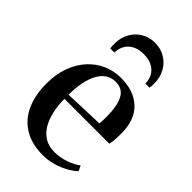

<svg xmlns="http://www.w3.org/2000/svg" viewBox="-235 -849 941 941"><g transform="rotate(45 236.0 -378.5)"><path d="M256.5 11.5Q179 11.5 126.5 -20.5Q74 -52.5 47.2 -111.2Q20.5 -170 20.5 -249.5Q20.5 -315.5 39.8 -367.2Q59 -419 92.5 -455Q126 -491 169 -509.5Q212 -528 259.5 -528Q348.5 -528 400.2 -480.2Q452 -432.5 453.5 -342Q453.5 -311 452 -291.2Q450.5 -271.5 447 -259H136Q136.5 -212 145.5 -172.2Q154.5 -132.5 172.5 -102.8Q190.5 -73 218.8 -56.2Q247 -39.5 286 -39.5Q324 -39.5 362.5 -53Q401 -66.5 423 -84.5L436 -57.5Q419 -40.5 391 -24.8Q363 -9 328 1.2Q293 11.5 256.5 11.5ZM136 -287.5 342.5 -295Q344 -307.5 344.2 -319.5Q344.5 -331.5 344.5 -344Q344.5 -416.5 324 -456.2Q303.5 -496 254.5 -496Q226 -496 203.8 -481.2Q181.5 -466.5 166.5 -439Q151.5 -411.5 143.8 -373Q136 -334.5 136 -287.5ZM256.5 -767.5Q295 -767.5 326.2 -749.2Q357.5 -731 376 -698.2Q394.5 -665.5 394.5 -622Q394.5 -613.5 394 -606.8Q393.5 -600 392.5 -592.5H363.5Q363.5 -597.5 363.2 -602.8Q363 -608 361.5 -613.5Q358 -634.5 344.8 -651.8Q331.5 -669 309.8 -679Q288 -689 256.5 -689Q225 -689 203 -679Q181 -669 168 -651.8Q155 -634.5 151 -613.5Q150 -608 149.5 -602.8Q149 -597.5 149 -592.5H120Q119 -600 118.5 -606.8Q118 -613.5 118 -622Q118 -665.5 136.5 -698.2Q155 -731 186.2 -749.2Q217.5 -767.5 256.5 -767.5Z"/></g></svg>

Font: Merriweather 120pt Medium
Style: Regular
Weight: 500
Version: Version 2.100